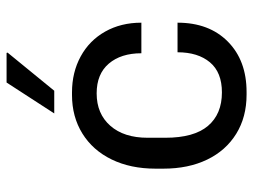

<svg xmlns="http://www.w3.org/2000/svg" viewBox="-113 -647 770 584"><g transform="rotate(-90 272.0 -355.0)"><path d="M495 -310H402Q402 -372 370.5 -409Q339 -446 280 -446Q218 -446 181.5 -404.5Q145 -363 145 -291V-237Q145 -150 181 -107.5Q217 -65 283 -65Q344 -65 374.5 -101.5Q405 -138 405 -200H495Q495 -104 437.5 -47Q380 10 284 10H276Q208 10 157 -21.5Q106 -53 78.5 -110Q51 -167 51 -243V-267Q51 -343 79 -400.5Q107 -458 158 -489.5Q209 -521 275 -521H283Q344 -521 392.5 -494.5Q441 -468 468 -420Q495 -372 495 -310ZM404 -717 288 -575H219L313 -720H403Z"/></g></svg>

Font: Chivo
Style: Regular
Weight: 400
Designer: Hector Gatti
Foundry: Omnibus-Type
Version: Version 1.006; ttfautohint (v1.4.1)